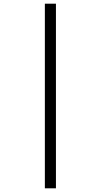

<svg xmlns="http://www.w3.org/2000/svg" viewBox="-20 -780 524 1040"><path d="M223 240H283V-760H223Z"/></svg>

Font: Noto Serif Condensed SemiBold
Style: Italic
Weight: 600
Width: 3
Italic angle: -12°
Designer: Monotype Design Team
Foundry: Monotype Imaging Inc.
Version: Version 2.014